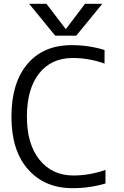

<svg xmlns="http://www.w3.org/2000/svg" viewBox="-20 -977 652 1007"><path d="M533.2 -85.9V-14.6Q447.3 10.7 358.4 9.8Q214.8 9.8 127.4 -88.4Q40 -186.5 40 -365.2Q40 -542 123.5 -641.1Q207 -740.2 355.5 -740.2Q446.3 -740.2 528.3 -714.8V-643.6Q445.3 -672.9 362.3 -672.9Q249 -672.9 185.1 -591.8Q121.1 -510.7 121.1 -365.2Q121.1 -220.7 187.5 -138.7Q253.9 -56.6 365.2 -56.6Q450.2 -56.6 533.2 -85.9ZM425.8 -957H516.6L379.9 -790H269.5L132.8 -957H223.6L324.2 -825.2H326.2Z"/></svg>

Font: Gen Shin Gothic Normal
Style: Regular
Weight: 300
Designer: [Source Han Sans]
Ryoko NISHIZUKA  (kana & ideographs); Paul D. Hunt (Latin, Greek & Cyrillic); Wenlong ZHANG  (bopomofo
Version: Version 1.002.20150607